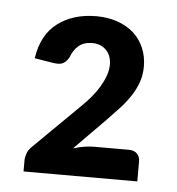

<svg xmlns="http://www.w3.org/2000/svg" viewBox="-37 -858 408 443"><g transform="rotate(5 167.0 -636.0)"><path d="M270.5 -521Q283 -521 289.8 -514.2Q296.5 -507.5 296.5 -496V-450H33V-475.5Q33 -483 36 -491.5Q39 -500 46 -507L153.5 -613Q165.5 -624.5 175.8 -637Q186 -649.5 193.5 -662.2Q201 -675 205.5 -687.8Q210 -700.5 210 -712.5Q210 -734 197.5 -746.5Q185 -759 165.5 -759Q146 -759 134 -749Q122 -739 115.5 -721Q109.5 -711 102 -707Q94.5 -703 79 -705.5L36 -712.5Q44 -767.5 80 -794.5Q116 -821.5 169.5 -821.5Q197 -821.5 219.2 -813.5Q241.5 -805.5 256.8 -791.5Q272 -777.5 280.2 -758Q288.5 -738.5 288.5 -715.5Q288.5 -695 282.2 -678Q276 -661 265.5 -645.2Q255 -629.5 241.5 -615Q228 -600.5 213.5 -585.5L142 -513Q155 -517 167.2 -519Q179.5 -521 190.5 -521Z"/></g></svg>

Font: TypoPRO Lato
Style: Regular
Weight: 600
Designer: Lukasz Dziedzic with Adam Twardoch and Botio Nikoltchev
Foundry: tyPoland Lukasz Dziedzic
Version: Version 2.010; 2014-09-01; http://www.latofonts.com/